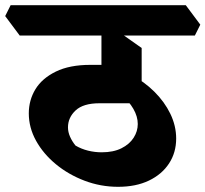

<svg xmlns="http://www.w3.org/2000/svg" viewBox="-76 -675 792 740"><path d="M379 45Q312 45 250 21.5Q188 -2 139.5 -42Q91 -82 63 -132.5Q35 -183 35 -238Q35 -289 60.5 -331Q86 -373 139 -399Q192 -425 272 -425H380L463 -277H307Q245 -277 215.5 -249.5Q186 -222 186 -184Q186 -166 194 -148Q202 -130 215 -114Q237 -101 263 -94.5Q289 -88 316 -88Q361 -88 392 -103.5Q423 -119 439 -144Q455 -169 455 -197Q455 -226 438 -255.5Q421 -285 392 -308L429 -387Q479 -361 518.5 -322Q558 -283 580.5 -236.5Q603 -190 603 -141Q603 -87 575.5 -45Q548 -3 498 21Q448 45 379 45ZM470 -280 315 -310V-590L365 -564L470 -490ZM0 -538 -56 -613 -35 -655H640L696 -580L675 -538Z"/></svg>

Font: Eczar
Style: Bold
Weight: 700
Designer: Vaibhav Singh
Foundry: Rosetta Type Foundry
Version: Version 2.000